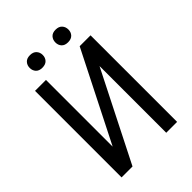

<svg xmlns="http://www.w3.org/2000/svg" viewBox="-248 -997 1115 1115"><g transform="rotate(-45 309.5 -439.0)"><path d="M447.3 -710.9 170.4 -163.1V-710.9H80.6V0H170.4L447.3 -547.9V0H536.6V-710.9ZM152.8 -826.7C152.8 -812 157.3 -799.8 166.3 -790C175.2 -780.3 188.5 -775.4 206.1 -775.4C223.6 -775.4 237 -780.3 246.1 -790C255.2 -799.8 259.8 -812 259.8 -826.7C259.8 -841.3 255.2 -853.6 246.1 -863.5C237 -873.5 223.6 -878.4 206.1 -878.4C188.5 -878.4 175.2 -873.5 166.3 -863.5C157.3 -853.6 152.8 -841.3 152.8 -826.7ZM362.8 -825.7C362.8 -811 367.3 -798.8 376.2 -789.1C385.2 -779.3 398.4 -774.4 416 -774.4C433.6 -774.4 446.9 -779.3 456.1 -789.1C465.2 -798.8 469.7 -811 469.7 -825.7C469.7 -840.3 465.2 -852.7 456.1 -862.8C446.9 -872.9 433.6 -877.9 416 -877.9C398.4 -877.9 385.2 -872.9 376.2 -862.8C367.3 -852.7 362.8 -840.3 362.8 -825.7Z"/></g></svg>

Font: Roboto Condensed
Style: Regular
Weight: 400
Designer: Google
Version: Version 2.134; 2016